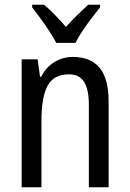

<svg xmlns="http://www.w3.org/2000/svg" viewBox="-20 -786 545 806"><path d="M286 -547Q360 -547 398 -501.5Q436 -456 436 -360V0H353V-347Q353 -410 333 -442Q313 -474 270 -474Q206 -474 180 -426.5Q154 -379 154 -279V0H71V-537H138L148 -464H153Q173 -504 208.5 -525.5Q244 -547 286 -547ZM216 -606Q199 -639 170 -680.5Q141 -722 115 -755V-766H165Q186 -749 210 -724Q234 -699 257 -673Q283 -702 303.5 -722Q324 -742 350 -766H400V-755Q384 -735 364 -709Q344 -683 326 -656Q308 -629 297 -606Z"/></svg>

Font: Noto Sans Bengali UI Condensed
Style: Regular
Weight: 400
Width: 3
Designer: Jelle Bosma - Monotype Design Team
Foundry: Monotype Imaging Inc.
Version: Version 2.003; ttfautohint (v1.8.4.7-5d5b)